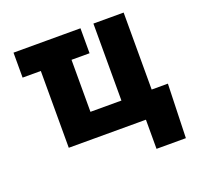

<svg xmlns="http://www.w3.org/2000/svg" viewBox="-123 -677 994 967"><g transform="rotate(-20 374.0 -194.0)"><path d="M45.4 -545.4H404.3V-411.6H45.4ZM507.8 -132.8H722.7L713.9 156.2H556.6V0H507.8ZM473.6 -545.4H635.7V0H143.1V-545.4H307.6V-132.8H473.6Z"/></g></svg>

Font: My Font
Style: Regular
Weight: 500
Designer: Rasmus Andersson
Foundry: rsms
Version: Version 0.001